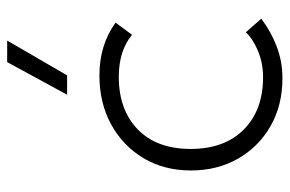

<svg xmlns="http://www.w3.org/2000/svg" viewBox="-156 -636 807 535"><g transform="rotate(-90 247.5 -368.5)"><path d="M297 15Q221.5 15 163.5 -18.2Q105.5 -51.5 72.8 -109Q40 -166.5 40 -240Q40 -314.5 74.2 -372Q108.5 -429.5 168.2 -462.2Q228 -495 305 -495Q389.5 -495 452 -450L418 -404Q373.5 -441 301 -441Q209 -441 154.5 -388.2Q100 -335.5 100 -241Q100 -146.5 154 -92.8Q208 -39 300 -39Q339 -39 372.8 -53Q406.5 -67 425 -87L463 -44Q426.5 -16.5 385 -0.8Q343.5 15 297 15ZM251 -585 342 -752H402L305 -585Z"/></g></svg>

Font: Geologica Thin
Style: Regular
Weight: 100
Designer: Sindre Bremnes, Frode Helland
Foundry: Monokrom Skriftforlag AS
Version: Version 1.010; ttfautohint (v1.8.4.7-5d5b);gftools[0.9.28]